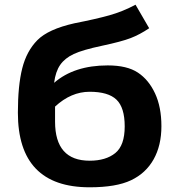

<svg xmlns="http://www.w3.org/2000/svg" viewBox="-20 -779 766 816"><path d="M56 -300Q56 -415 74.5 -488.5Q93 -562 139 -608.5Q185 -655 296 -680Q388 -698 445 -714Q502 -730 556 -759L614 -659Q574 -632 535 -617Q496 -602 413.5 -584.5Q331 -567 293.5 -549.5Q256 -532 236 -503.5Q216 -475 210 -427Q295 -501 438 -501Q520 -501 566 -470.5Q612 -440 639 -382Q666 -324 666 -242.5Q666 -161 633 -102Q600 -43 537 -13Q474 17 361 17Q56 17 56 -300ZM214 -262Q214 -96 361 -96Q430 -96 470 -128.5Q510 -161 510 -241.5Q510 -322 475 -355.5Q440 -389 361 -389Q282 -389 214 -326Z"/></svg>

Font: Fix15 Mono
Style: Bold
Weight: 700
Designer: Carrois Corporate & Edenspiekermann AG
Foundry: Carrois Corporate GbR & Edenspiekermann AG
Version: Version 3.206